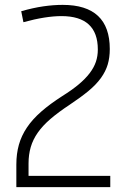

<svg xmlns="http://www.w3.org/2000/svg" viewBox="-20 -768 526 787"><path d="M47 -93Q47 -138 57.5 -175Q68 -212 90.5 -245.5Q113 -279 149 -310.5Q185 -342 235 -374Q275 -399 302.5 -422Q330 -445 347.5 -468Q365 -491 373 -514.5Q381 -538 381 -565Q381 -702 232 -702Q167 -702 76 -677L67 -722Q116 -736 157.5 -742Q199 -748 237 -748Q430 -748 430 -567Q430 -532 421.5 -503.5Q413 -475 393.5 -448Q374 -421 342.5 -395Q311 -369 266 -339Q219 -308 187 -280.5Q155 -253 135 -224.5Q115 -196 106 -165Q97 -134 97 -98V-47H432V-1H47Z"/></svg>

Font: Encode Sans Narrow
Style: ExtraLight
Weight: 200
Designer: Pablo Impallari, Andres Torresi
Foundry: Pablo Impallari, Andres Torresi
Version: Version 1.000; ttfautohint (v1.00) -l 8 -r 50 -G 200 -x 14 -